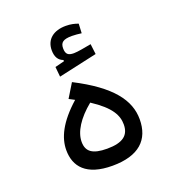

<svg xmlns="http://www.w3.org/2000/svg" viewBox="-127 -799 840 907"><g transform="rotate(-20 293.0 -345.5)"><path d="M285.6 2.4C418.9 2.4 481 -57.6 481 -160.6C481 -255.9 417.5 -343.8 240.2 -434.6L197.8 -365.2C207.5 -360.4 216.8 -355.5 225.6 -350.6C136.2 -271 105 -202.6 105 -141.6C105 -58.6 154.3 2.4 285.6 2.4ZM288.1 -314C380.4 -253.9 401.9 -208 401.9 -163.1C401.9 -109.4 369.1 -82 289.6 -82C216.8 -82 186.5 -104 186.5 -153.3C186.5 -203.6 222.7 -260.7 288.1 -314ZM196.3 -478 390.6 -521 384.3 -572.8C354 -567.4 315.9 -559.6 295.9 -559.6C267.6 -559.6 255.4 -568.8 255.4 -598.6C255.4 -627.4 269.5 -639.6 314.5 -639.6C329.1 -639.6 346.7 -637.7 362.3 -635.7L364.7 -683.1C347.2 -689.5 328.6 -694.3 303.2 -694.3C242.7 -694.3 201.7 -664.1 201.7 -608.4C201.7 -575.2 214.4 -554.7 238.3 -546.4V-540L191.4 -528.3Z"/></g></svg>

Font: Cascadia Code SemiLight
Style: Regular
Weight: 350
Monospace: yes
Designer: Aaron Bell
Foundry: Saja Typeworks
Version: Version 2404.023